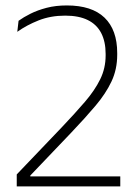

<svg xmlns="http://www.w3.org/2000/svg" viewBox="-20 -668 496 688"><path d="M40 0V-43L201.5 -212Q249 -262 284.2 -303Q319.5 -344 339 -383.8Q358.5 -423.5 358.5 -469V-475Q358.5 -519 342.5 -549.8Q326.5 -580.5 294.5 -596.2Q262.5 -612 213.5 -612Q161.5 -612 118.5 -595Q75.5 -578 42 -554L46.5 -593.5Q64.5 -606.5 89.5 -619Q114.5 -631.5 147 -640Q179.5 -648.5 219.5 -648.5Q309 -648.5 354.5 -604.8Q400 -561 400 -478V-471.5Q400 -419.5 379.5 -376Q359 -332.5 322.2 -289Q285.5 -245.5 235.5 -193L88.5 -39V-25L71.5 -36H411V0Z"/></svg>

Font: Anek Gujarati ExtraLight
Style: Regular
Weight: 250
Version: Version 1.003